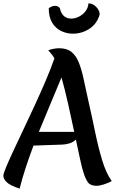

<svg xmlns="http://www.w3.org/2000/svg" viewBox="-36 -1093 701 1146"><path d="M462 -64Q454 -88 442.5 -140.5Q431 -193 417 -260Q402 -245 381 -238Q360 -231 337 -230L164 -224Q139 -158 117.5 -92.5Q96 -27 81 33Q22 13 3 -6.5Q-16 -26 -16 -44Q-16 -56 0 -94.5Q16 -133 43 -191Q70 -249 103 -318.5Q136 -388 170.5 -462.5Q205 -537 236 -609.5Q267 -682 289 -745Q279 -762 269 -773Q259 -784 252 -793Q287 -805 317 -805Q363 -805 390 -783.5Q417 -762 433.5 -722Q450 -682 462.5 -624Q475 -566 491 -493Q513 -396 532 -304Q551 -212 574 -136Q597 -60 631 -12Q608 0 583 8Q558 16 540 16Q504 16 489 -4.5Q474 -25 462 -64ZM196 -306H407Q390 -387 370.5 -473.5Q351 -560 331 -631Q303 -562 267.5 -478.5Q232 -395 196 -306ZM255 -1044Q263 -1050 272.5 -1054Q282 -1058 293 -1058Q310 -1058 321 -1045Q335 -982 389 -982Q412 -982 435 -993.5Q458 -1005 474 -1025.5Q490 -1046 492 -1073Q518 -1073 538.5 -1051.5Q559 -1030 559 -1007Q543 -951 498 -921.5Q453 -892 399 -892Q363 -892 330 -907.5Q297 -923 276 -956.5Q255 -990 255 -1044Z"/></svg>

Font: Merienda SemiBold
Style: Regular
Weight: 600
Designer: Eduardo Rodriguez Tunni
Foundry: Eduardo Rodriguez Tunni
Version: Version 2.001; ttfautohint (v1.8.4.7-5d5b)